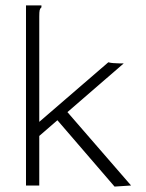

<svg xmlns="http://www.w3.org/2000/svg" viewBox="-20 -685 540 709"><path d="M192 -241 125 -183V0H76V-665H124H133V-658Q128 -654 126.5 -647.5Q125 -641 125 -624V-235L380 -455Q385 -454 389.5 -453Q394 -452 398.5 -452Q403 -452 408.5 -451.5Q414 -451 419 -451H437L229 -271L464 0L403 4Z"/></svg>

Font: Inconsolata Light
Style: Regular
Weight: 300
Designer: Raph Levien, Cyreal, Brenton Simpson
Foundry: Raph Levien, Cyreal, Google
Version: Version 3.001